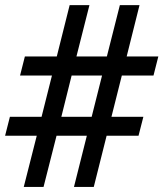

<svg xmlns="http://www.w3.org/2000/svg" viewBox="-23 -738 645 758"><path d="M70.8 0H148.9L200.2 -202.1H319.8L269 0H347.2L397.9 -202.1H523.9L543 -276.9H417L458 -439.9H583L602.1 -515.1H477.1L527.8 -717.8H450.2L398.9 -515.1H278.8L330.1 -717.8H252L201.2 -515.1H75.2L56.2 -439.9H182.1L141.1 -276.9H16.1L-2.9 -202.1H122.1ZM219.2 -276.9 259.8 -439.9H379.9L338.9 -276.9Z"/></svg>

Font: Hack
Style: Oblique
Weight: 400
Italic angle: -12°
Monospace: yes
Designer: Christopher Simpkins
Foundry: Christopher Simpkins
Version: Version 2.010